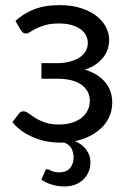

<svg xmlns="http://www.w3.org/2000/svg" viewBox="-20 -534 489 728"><path d="M160.5 107.5Q163 107.5 166.2 109.5Q169.5 111.5 174.5 113.8Q179.5 116 187 117.8Q194.5 119.5 206 119.5Q231.5 119.5 245.2 103.5Q259 87.5 259 63Q259 44.5 251 29Q243 13.5 222.5 6.5Q219 6.5 215.8 6.8Q212.5 7 209 7Q184.5 7 159.2 2.5Q134 -2 110 -11.8Q86 -21.5 64.8 -36Q43.5 -50.5 27 -71L52 -103.5Q58 -112 69 -112Q78 -112 88.2 -104.2Q98.5 -96.5 113.5 -87Q128.5 -77.5 150.2 -69.8Q172 -62 203.5 -62Q231 -62 252.8 -68.8Q274.5 -75.5 289.5 -87.5Q304.5 -99.5 312.5 -116Q320.5 -132.5 320.5 -152Q320.5 -189.5 289.2 -212.5Q258 -235.5 194.5 -235.5H137V-294.5H194.5Q222 -294.5 244 -300.2Q266 -306 281.5 -316Q297 -326 305 -340.2Q313 -354.5 313 -371Q313 -386 306.2 -399.5Q299.5 -413 285.8 -423Q272 -433 251.5 -439Q231 -445 203.5 -445Q173.5 -445 152.8 -439Q132 -433 117.8 -426Q103.5 -419 94.5 -413Q85.5 -407 79 -407Q72.5 -407 68.2 -409.5Q64 -412 59 -420L38.5 -454.5Q67 -481.5 107.8 -498Q148.5 -514.5 206 -514.5Q252 -514.5 287 -503.2Q322 -492 345.8 -473.5Q369.5 -455 381.8 -431.2Q394 -407.5 394 -382Q394 -367 389.2 -350.5Q384.5 -334 373.5 -319Q362.5 -304 345 -291Q327.5 -278 301.5 -270Q350 -255.5 377.8 -223.5Q405.5 -191.5 405.5 -145Q405.5 -116.5 394.8 -92.2Q384 -68 365 -49.5Q346 -31 320.2 -18Q294.5 -5 264.5 1Q292 13 307.5 34.2Q323 55.5 323 81Q323 100.5 316 117.2Q309 134 296 146.5Q283 159 265 166Q247 173 224.5 173Q199 173 175.8 165.8Q152.5 158.5 137 147L151 114Q152 111.5 154.2 109.5Q156.5 107.5 160.5 107.5Z"/></svg>

Font: Lato-Regular
Style: Regular
Weight: 400
Designer: Lukasz Dziedzic with Adam Twardoch and Botio Nikoltchev
Foundry: tyPoland Lukasz Dziedzic
Version: Version 2.015; 2015-08-06; http://www.latofonts.com/